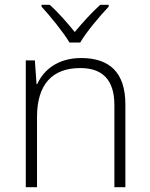

<svg xmlns="http://www.w3.org/2000/svg" viewBox="-20 -784 628 804"><path d="M271 -606H316C340 -648 397 -716 435 -756V-764H400C364 -732 324 -687 293 -650C263 -687 224 -732 188 -764H154V-756C191 -716 246 -648 271 -606ZM320 -541C223 -541 163 -492 136 -432H133L126 -531H88V0H135V-294C135 -432 200 -499 316 -499C408 -499 459 -451 459 -344V0H505V-347C505 -480 439 -541 320 -541Z"/></svg>

Font: Noto Sans Syriac Extralight
Style: Regular
Weight: 200
Designer: Patrick Giasson and the Monotype Design Team
Foundry: Monotype Imaging Inc.
Version: Version 3.000